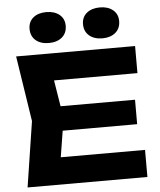

<svg xmlns="http://www.w3.org/2000/svg" viewBox="-63 -1041 913 1095"><g transform="rotate(-5 393.5 -493.5)"><path d="M704 -445V-305H161V-445ZM289 -375 239 -65 160 -155H736V0H50L108 -375L50 -750H731V-595H160L239 -685ZM243 -810Q196 -810 168 -834Q140 -858 140 -900Q140 -940 168 -963.5Q196 -987 243 -987Q290 -987 318.5 -963.5Q347 -940 347 -900Q347 -858 318.5 -834Q290 -810 243 -810ZM550 -810Q503 -810 474.5 -834Q446 -858 446 -900Q446 -940 474.5 -963.5Q503 -987 550 -987Q596 -987 624.5 -963.5Q653 -940 653 -900Q653 -858 624.5 -834Q596 -810 550 -810Z"/></g></svg>

Font: Unbounded SemiBold
Style: Regular
Weight: 600
Designer: Luke Prowse, Jean-Baptiste Morizot, Fátima Lázaro, Florian Runge
Foundry: NaN
Version: Version 1.700